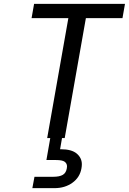

<svg xmlns="http://www.w3.org/2000/svg" viewBox="-20 -717 669 997"><path d="M302 0 292 58Q294 58 296 58Q352 58 378.5 80.5Q405 103 405 136Q405 146 403 157Q395 204 356 232Q317 260 263 260H148L159 201H256Q289 201 306 191Q323 181 327 157Q328 152 328 147Q328 132 316 123Q304 114 271 114H221L241 0H225L335 -623H144L157 -697H629L616 -623H426L316 0Z"/></svg>

Font: Fz Poppins
Style: Italic
Weight: 400
Italic angle: -10°
Designer: Ninad Kale (Devanagari), Jonny Pinhorn (Latin)
Foundry: Indian Type Foundry
Version: Vit hóa bi Vntype.Com & FontZin.Com